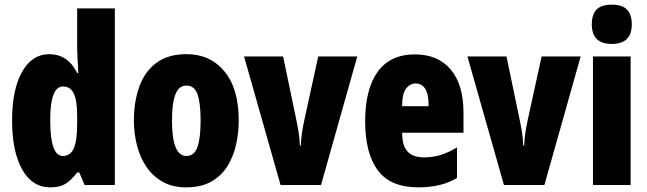

<svg xmlns="http://www.w3.org/2000/svg" viewBox="-20 -796 2785 826"><path d="M197 10Q118 10 75 -67.5Q32 -145 32 -278Q32 -411 75 -487Q118 -563 192 -563Q230 -563 260 -544Q290 -525 312 -482H317Q315 -520 313.5 -546Q312 -572 312 -588V-760H474V0H344L321 -54H312Q286 -20 261.5 -5Q237 10 197 10ZM250 -125Q283 -125 297.5 -158Q312 -191 312 -265V-297Q312 -363 297.5 -393.5Q283 -424 251 -424Q196 -424 196 -280Q196 -125 250 -125Z M1007 -278Q1007 -225 995.5 -173.5Q984 -122 958 -80.5Q932 -39 888.5 -14.5Q845 10 781 10Q722 10 679.5 -14Q637 -38 609.5 -79Q582 -120 569 -171.5Q556 -223 556 -278Q556 -358 579 -422.5Q602 -487 652 -525Q702 -563 783 -563Q884 -563 945.5 -489Q1007 -415 1007 -278ZM720 -276Q720 -125 782 -125Q816 -125 829.5 -163.5Q843 -202 843 -278Q843 -354 829.5 -391Q816 -428 782 -428Q750 -428 735 -391Q720 -354 720 -276Z M1187 0 1030 -553H1198L1254 -284Q1260 -256 1264.5 -228.5Q1269 -201 1270 -170H1274Q1275 -196 1279 -224Q1283 -252 1290 -283L1349 -553H1517L1361 0Z M1765 -562Q1864 -562 1919 -497Q1974 -432 1974 -310V-225H1710Q1710 -170 1733 -144.5Q1756 -119 1804 -119Q1842 -119 1875 -129Q1908 -139 1946 -162V-30Q1910 -9 1869 0.5Q1828 10 1780 10Q1660 10 1605.5 -63Q1551 -136 1551 -274Q1551 -413 1605 -487.5Q1659 -562 1765 -562ZM1769 -437Q1744 -437 1727 -415Q1710 -393 1710 -339H1824Q1824 -392 1809 -414.5Q1794 -437 1769 -437Z M2148 0 1991 -553H2159L2215 -284Q2221 -256 2225.5 -228.5Q2230 -201 2231 -170H2235Q2236 -196 2240 -224Q2244 -252 2251 -283L2310 -553H2478L2322 0Z M2612 -776Q2657 -776 2677.5 -754.5Q2698 -733 2698 -691Q2698 -607 2612 -607Q2526 -607 2526 -691Q2526 -734 2546.5 -755Q2567 -776 2612 -776ZM2693 -553V0H2531V-553Z"/></svg>

Font: Noto Sans Gurmukhi UI ExtraCondensed Black
Style: Regular
Weight: 900
Width: 2
Designer: Jelle Bosma - Monotype Design Team
Foundry: Monotype Imaging Inc.
Version: Version 2.004; ttfautohint (v1.8.4.7-5d5b)